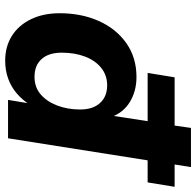

<svg xmlns="http://www.w3.org/2000/svg" viewBox="-28 -717 756 740"><g transform="rotate(90 350.0 -347.0)"><path d="M214 11Q159 11 118 -15Q77 -41 54 -88.5Q31 -136 31 -199Q31 -283 61 -350Q91 -417 146.5 -456Q202 -495 277 -495Q331 -495 373 -469.5Q415 -444 432 -395L425 -396L447 -538H261L278 -642H464L473 -705H624L614 -642H700L683 -538H598L513 0H365L379 -85H384Q366 -56 340.5 -34Q315 -12 283 -0.5Q251 11 214 11ZM276 -102Q316 -102 343.5 -125.5Q371 -149 386.5 -189Q402 -229 402 -278Q402 -327 377 -354.5Q352 -382 309 -382Q270 -382 241.5 -359Q213 -336 198 -296.5Q183 -257 183 -207Q183 -157 207.5 -129.5Q232 -102 276 -102Z"/></g></svg>

Font: Nunito Sans 12pt ExtraBold
Style: Italic
Weight: 800
Italic angle: -9°
Designer: Vernon Adams
Foundry: Vernon Adams
Version: Version 3.101;gftools[0.9.27]